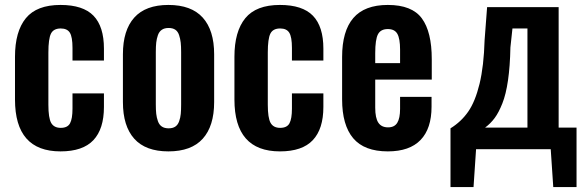

<svg xmlns="http://www.w3.org/2000/svg" viewBox="-20 -607 2387 781"><path d="M226.1 8.8Q41 8.8 41 -202.1V-376Q41 -479 85.2 -533Q129.4 -586.9 226.1 -586.9Q317.9 -586.9 360.4 -543Q402.8 -499 402.8 -409.2V-360.8H274.9V-412.1Q274.9 -456.5 264.2 -473.9Q253.4 -491.2 227.1 -491.2Q197.8 -491.2 187.3 -470.2Q176.8 -449.2 176.8 -393.1V-181.2Q176.8 -127 188.2 -106.9Q199.7 -86.9 227.1 -86.9Q254.9 -86.9 264.9 -105.5Q274.9 -124 274.9 -165V-227.1H402.8V-171.9Q402.8 -82.5 359.9 -36.9Q316.9 8.8 226.1 8.8Z M665 8.8Q572.3 8.8 526.1 -42.7Q480 -94.2 480 -191.9V-386.2Q480 -483.9 526.1 -535.4Q572.3 -586.9 665 -586.9Q758.3 -586.9 804.7 -535.4Q851.1 -483.9 851.1 -386.2V-191.9Q851.1 -94.2 804.7 -42.7Q758.3 8.8 665 8.8ZM666 -85Q682.6 -85 693.1 -92Q703.6 -99.1 708.7 -113.8Q713.9 -128.4 715.3 -143.6Q716.8 -158.7 716.8 -182.1V-395Q716.8 -418.5 715.1 -433.8Q713.4 -449.2 708.5 -464.1Q703.6 -479 693.1 -486.1Q682.6 -493.2 666 -493.2Q648.9 -493.2 638.2 -485.8Q627.4 -478.5 622.3 -463.9Q617.2 -449.2 615.5 -433.8Q613.8 -418.5 613.8 -395V-182.1Q613.8 -159.2 615.5 -144Q617.2 -128.9 622.3 -114.3Q627.4 -99.6 638.2 -92.3Q648.9 -85 666 -85Z M1118.7 8.8Q933.6 8.8 933.6 -202.1V-376Q933.6 -479 977.8 -533Q1022 -586.9 1118.7 -586.9Q1210.4 -586.9 1252.9 -543Q1295.4 -499 1295.4 -409.2V-360.8H1167.5V-412.1Q1167.5 -456.5 1156.7 -473.9Q1146 -491.2 1119.6 -491.2Q1090.3 -491.2 1079.8 -470.2Q1069.3 -449.2 1069.3 -393.1V-181.2Q1069.3 -127 1080.8 -106.9Q1092.3 -86.9 1119.6 -86.9Q1147.5 -86.9 1157.5 -105.5Q1167.5 -124 1167.5 -165V-227.1H1295.4V-171.9Q1295.4 -82.5 1252.4 -36.9Q1209.5 8.8 1118.7 8.8Z M1557.6 8.8Q1461.9 8.8 1416.7 -44.7Q1371.6 -98.1 1371.6 -203.1V-375Q1371.6 -480.5 1417.2 -533.7Q1462.9 -586.9 1557.6 -586.9Q1655.8 -586.9 1696 -532.2Q1736.3 -477.5 1736.3 -366.2V-283.2H1506.3V-168.9Q1506.3 -127 1519 -107.9Q1531.7 -88.9 1558.6 -88.9Q1584.5 -88.9 1595.9 -107.4Q1607.4 -126 1607.4 -164.1V-212.9H1735.4V-172.9Q1735.4 -84 1690.7 -37.6Q1646 8.8 1557.6 8.8ZM1506.3 -350.1H1607.4V-404.8Q1607.4 -449.7 1596.4 -469.2Q1585.4 -488.8 1557.6 -488.8Q1528.8 -488.8 1517.6 -467.8Q1506.3 -446.8 1506.3 -390.1Z M1812.5 153.8V-85Q1856 -111.8 1884.5 -152.8Q1913.1 -193.8 1930.7 -266.1Q1948.2 -338.4 1951.2 -443.8L1961.4 -578.1H2252.4V-87.9H2325.2V153.8H2230.5L2220.2 0H1916.5L1906.2 153.8ZM1953.1 -87.9H2125.5V-491.2H2064.5L2056.2 -414.1Q2054.7 -337.4 2046.4 -280.3Q2038.1 -223.1 2023.4 -186.3Q2008.8 -149.4 1992.2 -127Q1975.6 -104.5 1953.1 -87.9Z"/></svg>

Font: Oswald Medium
Style: Regular
Weight: 500
Designer: Vernon Adams
Foundry: Vernon Adams
Version: Version 4.103